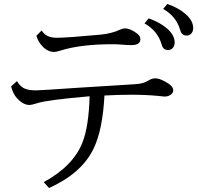

<svg xmlns="http://www.w3.org/2000/svg" viewBox="-20 -899 1000 971"><path d="M731.9 -806.2Q786.1 -787.1 821.8 -757.3Q863.3 -722.7 863.3 -684.6Q863.3 -663.6 850.1 -652.8Q840.8 -646 830.1 -646Q809.6 -646 801.3 -663.1Q799.8 -666 795.4 -680.2Q775.4 -743.7 710.9 -780.8ZM826.2 -878.9Q880.9 -859.9 915.5 -830.6Q957 -795.4 957 -757.8Q957 -736.3 943.8 -726.1Q934.6 -719.2 923.8 -719.2Q903.3 -719.2 895 -736.3Q893.6 -739.3 889.2 -753.4Q869.6 -816.4 805.2 -854ZM65.9 -488.8Q80.6 -462.9 101.6 -452.6Q123 -441.9 160.6 -441.9Q184.1 -441.9 373 -455.1Q528.3 -465.3 662.1 -473.1Q705.6 -475.6 729 -490.7Q747.1 -502.9 766.1 -502.9Q785.2 -502.9 816.4 -485.8Q856 -464.4 856 -442.4Q856 -428.7 843.8 -420.4Q830.6 -410.6 811.5 -410.6Q810.1 -410.6 777.8 -414.1Q717.3 -419.9 643.6 -419.9Q581.1 -419.9 508.3 -416Q499 -241.2 453.1 -147Q393.1 -22.5 228 51.8L201.2 22Q351.1 -59.6 397.5 -179.7Q429.2 -261.2 433.1 -412.1Q219.7 -393.6 170.9 -377.9Q140.6 -368.2 128.9 -368.2Q97.2 -368.2 65.9 -402.3Q45.9 -424.3 36.1 -461.9ZM190.9 -745.1Q211.9 -708 266.6 -708Q318.4 -708 486.8 -723.6Q544.9 -729 586.9 -749Q600.6 -755.4 613.8 -755.4Q637.7 -755.4 671.9 -730.5Q689.9 -717.3 689.9 -700.7Q689.9 -670.9 645.5 -670.9Q622.6 -670.9 590.3 -673.8Q571.8 -675.3 548.3 -675.3Q387.7 -675.3 285.2 -643.1Q263.7 -636.2 253.9 -636.2Q221.7 -636.2 193.8 -665.5Q171.9 -689 164.1 -718.3Z"/></svg>

Font: BIZ UDPMincho
Style: Regular
Weight: 400
Designer: TypeBank Co., Ltd.
Foundry: Morisawa Inc.
Version: Version 1.06